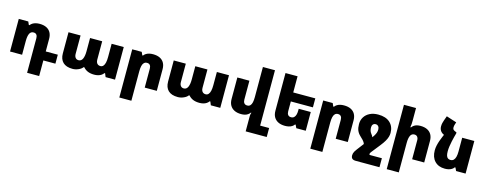

<svg xmlns="http://www.w3.org/2000/svg" viewBox="-31 -1703 7294 2890"><g transform="rotate(15 3616.0 -258.5)"><path d="M397 243V-295Q397 -330 381.5 -349.5Q366 -369 335 -369Q292 -369 273 -329.5Q254 -290 254 -216V0H66V-508H214L236 -459H246Q261 -479 282.5 -492Q304 -505 331 -511.5Q358 -518 389 -518Q453 -518 496.5 -496.5Q540 -475 562.5 -434.5Q585 -394 585 -336V-140H773V0H585V243Z M1041 9Q941 9 891 -40Q841 -89 841 -178V-508H1029V-221Q1029 -184 1046.5 -162Q1064 -140 1095 -140Q1137 -140 1157 -183Q1177 -226 1177 -302V-508H1366V-221Q1366 -197 1374 -178.5Q1382 -160 1397.5 -150Q1413 -140 1434 -140Q1462 -140 1479.5 -159.5Q1497 -179 1505 -215Q1513 -251 1513 -302V-508H1702V0H1555L1533 -54H1523Q1508 -33 1486.5 -19Q1465 -5 1437.5 2Q1410 9 1378 9Q1320 9 1278 -8.5Q1236 -26 1208 -60H1198Q1176 -30 1131 -10.5Q1086 9 1041 9Z M1834 243V-508H1982L2004 -459H2014Q2029 -479 2050 -492Q2071 -505 2098 -511.5Q2125 -518 2157 -518Q2221 -518 2264.5 -496.5Q2308 -475 2330.5 -434.5Q2353 -394 2353 -336V0H2165V-295Q2165 -330 2149.5 -349.5Q2134 -369 2103 -369Q2074 -369 2056 -351Q2038 -333 2030 -299Q2022 -265 2022 -216V243Z M2681 9Q2581 9 2531 -40Q2481 -89 2481 -178V-508H2669V-221Q2669 -184 2686.5 -162Q2704 -140 2735 -140Q2777 -140 2797 -183Q2817 -226 2817 -302V-508H3006V-221Q3006 -197 3014 -178.5Q3022 -160 3037.5 -150Q3053 -140 3074 -140Q3102 -140 3119.5 -159.5Q3137 -179 3145 -215Q3153 -251 3153 -302V-508H3342V0H3195L3173 -54H3163Q3148 -33 3126.5 -19Q3105 -5 3077.5 2Q3050 9 3018 9Q2960 9 2918 -8.5Q2876 -26 2848 -60H2838Q2816 -30 2771 -10.5Q2726 9 2681 9Z M3991 103H4131V243H3803V-1Q3803 -12 3806 -24.5Q3809 -37 3814 -49H3805Q3790 -29 3770.5 -16Q3751 -3 3726 3.5Q3701 10 3669 10Q3606 10 3562 -12Q3518 -34 3495 -74.5Q3472 -115 3472 -173V-508H3660V-213Q3660 -179 3676 -159Q3692 -139 3723 -139Q3753 -139 3770.5 -157Q3788 -175 3795.5 -209Q3803 -243 3803 -292V-760H3991Z M4674 -292V0H4527L4504 -49H4494Q4480 -29 4459 -16Q4438 -3 4411 3.5Q4384 10 4352 10Q4289 10 4245 -12Q4201 -34 4178 -74.5Q4155 -115 4155 -173V-760H4343V-213Q4343 -179 4359 -159Q4375 -139 4406 -139Q4436 -139 4453.5 -156Q4471 -173 4478.5 -200.5Q4486 -228 4486 -260V-292ZM4244 -508H4687V-368H4244Z M4810 243V-508H4958L4980 -459H4990Q5005 -479 5026 -492Q5047 -505 5074 -511.5Q5101 -518 5133 -518Q5197 -518 5240.5 -496.5Q5284 -475 5306.5 -434.5Q5329 -394 5329 -336V0H5141V-295Q5141 -330 5125.5 -349.5Q5110 -369 5079 -369Q5050 -369 5032 -351Q5014 -333 5006 -299Q4998 -265 4998 -216V243Z M5706 103H5888V243H5522Q5480 243 5462 226.5Q5444 210 5444 176Q5444 160 5448 145.5Q5452 131 5461.5 114Q5471 97 5488 75L5636 -120Q5671 -167 5690 -197.5Q5709 -228 5716.5 -251.5Q5724 -275 5724 -300Q5724 -330 5708.5 -349Q5693 -368 5667 -368Q5640 -368 5625 -350.5Q5610 -333 5610 -304Q5610 -279 5616 -256Q5622 -233 5638 -213Q5647 -202 5655 -189.5Q5663 -177 5669 -162Q5675 -147 5676 -128L5573 -15Q5572 -34 5563 -51Q5554 -68 5536.5 -88Q5519 -108 5489 -135Q5455 -167 5438.5 -206.5Q5422 -246 5422 -306Q5422 -367 5452 -415Q5482 -463 5537 -490.5Q5592 -518 5667 -518Q5786 -518 5851 -458Q5916 -398 5916 -298Q5916 -269 5907 -237.5Q5898 -206 5876.5 -168.5Q5855 -131 5817 -83L5706 57Q5698 67 5694.5 75Q5691 83 5691 91Q5691 97 5694 100Q5697 103 5706 103Z M6189 -760V-560Q6189 -536 6187.5 -509.5Q6186 -483 6181 -459H6191Q6206 -479 6225 -492Q6244 -505 6268.5 -511.5Q6293 -518 6324 -518Q6387 -518 6430.5 -496.5Q6474 -475 6497 -434.5Q6520 -394 6520 -336V0H6332V-295Q6332 -330 6315.5 -349.5Q6299 -369 6270 -369Q6227 -369 6208 -329.5Q6189 -290 6189 -216V243H6001V-760Z M6700 -480 6872 -563V-546Q6865 -522 6856 -487.5Q6847 -453 6838.5 -413.5Q6830 -374 6824 -333Q6818 -292 6818 -255Q6818 -212 6826.5 -186.5Q6835 -161 6851.5 -150Q6868 -139 6891 -139Q6921 -139 6939.5 -157Q6958 -175 6967 -209Q6976 -243 6976 -292V-508H7165V0H7017L6994 -49H6984Q6970 -29 6949 -16Q6928 -3 6901 3.5Q6874 10 6842 10Q6742 10 6684 -51Q6626 -112 6626 -218Q6626 -257 6635 -297Q6644 -337 6657 -373Q6670 -409 6682 -437Q6694 -465 6700 -480ZM6872 -563 6706 -476 6697 -480Q6660 -497 6642 -525.5Q6624 -554 6624 -591Q6624 -621 6630 -644.5Q6636 -668 6643 -688L6669 -760L6829 -708L6818 -675Q6815 -665 6812 -652.5Q6809 -640 6809 -627Q6809 -604 6818 -592.5Q6827 -581 6862 -567Z"/></g></svg>

Font: Noto Sans Armenian Black
Style: Regular
Weight: 900
Version: Version 2.007